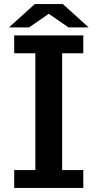

<svg xmlns="http://www.w3.org/2000/svg" viewBox="-20 -899 480 944"><path d="M49.8 -725.1H389.6V-637.2H285.6V-63H389.6V24.9H49.8V-63H153.8V-637.2H49.8ZM150.9 -878.9H289.1L416 -764.2H316.9L219.7 -831.1L123 -764.2H23.9Z"/></svg>

Font: BIZ UDPGothic
Style: Bold
Weight: 700
Designer: TypeBank Co., Ltd.
Foundry: Morisawa Inc.
Version: Version 1.051